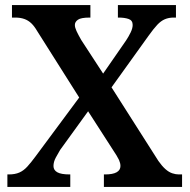

<svg xmlns="http://www.w3.org/2000/svg" viewBox="-20 -734 745 754"><path d="M9 0V-49H15Q39 -49 56 -56.5Q73 -64 87.5 -80Q102 -96 119 -119L291 -351L126 -612Q115 -631 103 -642.5Q91 -654 75.5 -659.5Q60 -665 40 -665H27V-714H335V-665H332Q298 -665 286 -656.5Q274 -648 274 -636Q274 -626 280.5 -612Q287 -598 299 -577L385 -445L475 -575Q485 -590 493 -606.5Q501 -623 501 -636Q501 -654 485 -659.5Q469 -665 446 -665H443V-714H671V-665H662Q643 -665 627.5 -658.5Q612 -652 597.5 -636.5Q583 -621 563 -593L418 -391L602 -102Q616 -82 629.5 -70Q643 -58 656.5 -53.5Q670 -49 682 -49H695V0H388V-49H393Q423 -49 438 -57.5Q453 -66 453 -82Q453 -93 447.5 -105.5Q442 -118 420 -151L326 -297L216 -145Q208 -132 199 -115Q190 -98 190 -82Q190 -66 205 -57.5Q220 -49 253 -49H256V0Z"/></svg>

Font: Noto Serif Kannada SemiBold
Style: Regular
Weight: 600
Version: Version 2.003